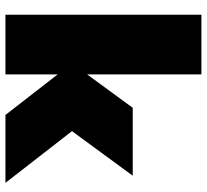

<svg xmlns="http://www.w3.org/2000/svg" viewBox="-48 -732 779 724"><g transform="rotate(90 342.0 -369.5)"><path d="M35 -739H260V-308L386 -480H642L474 -251L669 0H413L260 -197V0H35Z"/></g></svg>

Font: Prompt Black
Style: Regular
Weight: 900
Designer: Katatrad Team
Foundry: CadsonDemak
Version: Version 1.001